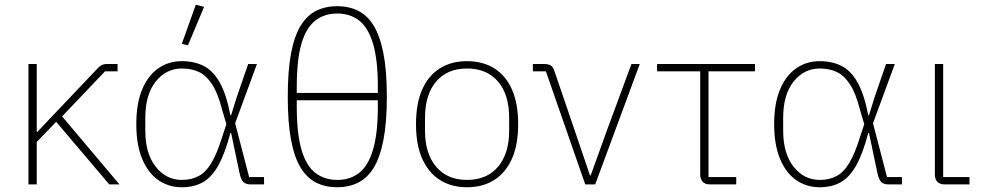

<svg xmlns="http://www.w3.org/2000/svg" viewBox="-20 -778 4139 810"><path d="M441 0 217 -264 135 -179V0H100V-508H135V-222H138L208 -296L397 -495Q405 -502 412.5 -505Q420 -508 430 -508H476V-477H423L242 -287L484 0Z M1094 -31V0H1038Q1018 0 1007.5 -9.5Q997 -19 991 -46L955 -217H952Q929 -130 901 -80Q873 -30 835.5 -9Q798 12 747 12Q691 12 647.5 -18.5Q604 -49 579.5 -108.5Q555 -168 555 -254Q555 -341 579.5 -400Q604 -459 647.5 -489.5Q691 -520 747 -520Q799 -520 839 -500Q879 -480 907 -430Q935 -380 952 -292H955L979 -369L1027 -508H1064L972 -258L1031 -31ZM747 -19Q789 -19 819.5 -36Q850 -53 873 -92.5Q896 -132 917 -199L935 -254L916 -319Q899 -385 875 -422Q851 -459 820 -474Q789 -489 747 -489Q681 -489 637 -434Q593 -379 593 -281V-227Q593 -130 637 -74.5Q681 -19 747 -19ZM841 -749 773 -587 747 -593 806 -758Z M1232 -412V-386H1574V-412Q1574 -527 1553.5 -594.5Q1533 -662 1495 -691.5Q1457 -721 1403 -721Q1349 -721 1310.5 -691.5Q1272 -662 1252 -594.5Q1232 -527 1232 -412ZM1403 -752Q1451 -752 1490 -733Q1529 -714 1556 -670.5Q1583 -627 1597.5 -553.5Q1612 -480 1612 -370Q1612 -261 1597.5 -187Q1583 -113 1556 -69.5Q1529 -26 1490 -7Q1451 12 1403 12Q1354 12 1315 -7Q1276 -26 1249 -69.5Q1222 -113 1208 -187Q1194 -261 1194 -370Q1194 -480 1208 -553.5Q1222 -627 1249 -670.5Q1276 -714 1315 -733Q1354 -752 1403 -752ZM1403 -19Q1457 -19 1495 -48.5Q1533 -78 1553.5 -146Q1574 -214 1574 -328V-355H1232V-328Q1232 -214 1252 -146Q1272 -78 1310.5 -48.5Q1349 -19 1403 -19Z M1950 12Q1884 12 1835.5 -19Q1787 -50 1761 -109Q1735 -168 1735 -254Q1735 -341 1761 -400Q1787 -459 1835.5 -489.5Q1884 -520 1950 -520Q2017 -520 2065.5 -489.5Q2114 -459 2140 -400Q2166 -341 2166 -254Q2166 -168 2140 -109Q2114 -50 2065.5 -19Q2017 12 1950 12ZM1950 -19Q2034 -19 2081 -74.5Q2128 -130 2128 -227V-281Q2128 -379 2081 -434Q2034 -489 1950 -489Q1867 -489 1820 -434Q1773 -379 1773 -281V-227Q1773 -130 1820 -74.5Q1867 -19 1950 -19Z M2491 0H2449L2283 -477H2228V-508H2276Q2293 -508 2303 -502Q2313 -496 2318 -481L2402 -235L2469 -38H2472L2543 -235L2644 -508H2679Z M3086 0H2976Q2955 0 2944.5 -11Q2934 -22 2934 -42V-477H2752V-508H3165V-477H2969V-31H3086Z M3785 -31V0H3729Q3709 0 3698.5 -9.5Q3688 -19 3682 -46L3646 -217H3643Q3620 -130 3592 -80Q3564 -30 3526.5 -9Q3489 12 3438 12Q3382 12 3338.5 -18.5Q3295 -49 3270.5 -108.5Q3246 -168 3246 -254Q3246 -341 3270.5 -400Q3295 -459 3338.5 -489.5Q3382 -520 3438 -520Q3490 -520 3530 -500Q3570 -480 3598 -430Q3626 -380 3643 -292H3646L3670 -369L3718 -508H3755L3663 -258L3722 -31ZM3438 -19Q3480 -19 3510.5 -36Q3541 -53 3564 -92.5Q3587 -132 3608 -199L3626 -254L3607 -319Q3590 -385 3566 -422Q3542 -459 3511 -474Q3480 -489 3438 -489Q3372 -489 3328 -434Q3284 -379 3284 -281V-227Q3284 -130 3328 -74.5Q3372 -19 3438 -19Z M4070 -31V0H3967Q3945 0 3934.5 -11Q3924 -22 3924 -42V-508H3959V-31Z"/></svg>

Font: IBM Plex Sans ExtraLight
Style: Regular
Weight: 250
Designer: Mike Abbink, Paul van der Laan, Pieter van Rosmalen
Foundry: Bold Monday
Version: Version 3.201